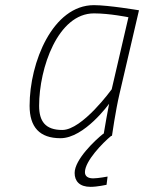

<svg xmlns="http://www.w3.org/2000/svg" viewBox="-20 -529 560 746"><path d="M345 -477C406 -477 479 -462 479 -462L414 -182C414 -182 300 -24 222 -24C156 -24 132 -58 132 -118C132 -265 205 -477 345 -477ZM398 157C398 157 361 164 342 164C322 164 310 156 310 140C310 97 379 26 412 -1H415C415 -1 429 -99 444 -163L520 -489C520 -489 402 -509 345 -509C185 -509 95 -287 95 -118C95 -35 134 8 215 8C308 8 404 -126 404 -126C400 -107 387 -34 383 -9L382 -10C349 16 270 91 270 143C270 175 289 197 332 197C358 197 394 189 394 189L398 157Z"/></svg>

Font: RazerF5 Thin
Style: Italic
Weight: 250
Foundry: Razer Inc.
Version: Version 2